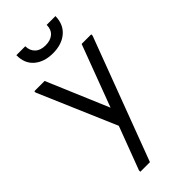

<svg xmlns="http://www.w3.org/2000/svg" viewBox="-273 -693 990 990"><g transform="rotate(-45 221.5 -198.5)"><path d="M232 -102 359 -440H429V-430L177 240H107V230L196 -6L14 -430V-440H89ZM80 -637H145Q145 -605 165.5 -585.5Q186 -566 223 -566Q259 -566 280 -584.5Q301 -603 301 -637H365Q364 -577 324.5 -543.5Q285 -510 221 -510Q157 -510 118 -543.5Q79 -577 80 -637Z"/></g></svg>

Font: Tilda Sans
Style: Regular
Weight: 400
Designer: ParaType Ltd
Foundry: ParaType Ltd
Version: Version 1.002W